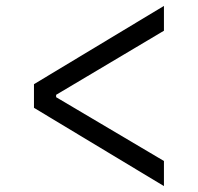

<svg xmlns="http://www.w3.org/2000/svg" viewBox="-20 -617 670 650"><path d="M535 13 95 -252V-332L535 -597V-513L170 -296V-288L535 -72Z"/></svg>

Font: IBM Plex Sans JP
Style: Regular
Weight: 400
Designer: Mike Abbink; Paul van der Laan; Pieter van Rosmalen; Wujin Sim; Yejin Wi; Jinhee Kim; Boomi Park; Yona Kim; Kichan Ma
Foundry: Sandoll Inc.
Version: Version 1.000